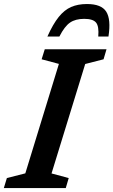

<svg xmlns="http://www.w3.org/2000/svg" viewBox="-42 -958 578 978"><path d="M258 -632.5 170 -656 186 -707H500.5L485.5 -656L392 -632L220.5 -74.5L308 -51L293 0H-22.5L-7 -51L87 -75ZM387 -862Q342.5 -862 314.8 -843Q287 -824 260.5 -772H199.5Q228 -835.5 257 -871.5Q286 -907.5 320.5 -922.5Q355 -937.5 401 -937.5Q474.5 -937.5 499.2 -898.5Q524 -859.5 510.5 -772H458.5Q463 -824 447.2 -843Q431.5 -862 387 -862Z"/></svg>

Font: Newsreader Caption Medium
Style: Italic
Weight: 500
Italic angle: -17°
Designer: Hugues Gentile
Foundry: Production Type
Version: Version 1.001